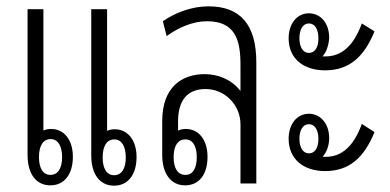

<svg xmlns="http://www.w3.org/2000/svg" viewBox="-20 -579 1231 606"><path d="M139 6C183 6 210 -29 210 -84C210 -138 182 -172 141 -172C131 -172 124 -170 117 -167V-550H67V-90C67 -30 94 6 139 6ZM340 7C384 7 411 -28 411 -83C411 -137 383 -171 342 -171C332 -171 325 -169 318 -166V-550H268V-89C268 -29 295 7 340 7ZM139 -27C116 -27 103 -48 103 -83C103 -119 116 -140 140 -140C163 -140 176 -118 176 -83C176 -48 163 -27 139 -27ZM340 -26C317 -26 304 -47 304 -82C304 -118 317 -139 341 -139C364 -139 377 -117 377 -82C377 -47 364 -26 340 -26Z M564 6C609 6 635 -29 635 -84C635 -137 608 -172 566 -172C557 -172 549 -170 542 -167V-196C542 -263 572 -298 629 -298C690 -298 739 -247 739 -187V0H789V-382C789 -502 738 -559 638 -559C586 -559 535 -540 494 -512L506 -465C541 -491 588 -512 633 -512C723 -512 739 -452 739 -375V-293H738C710 -329 667 -345 626 -345C554 -345 492 -304 492 -197V-90C492 -30 520 6 564 6ZM565 -27C541 -27 528 -48 528 -83C528 -118 541 -139 565 -139C589 -139 601 -117 601 -83C601 -48 589 -27 565 -27Z M1006 -357C1082 -357 1129 -399 1162 -480L1122 -505C1097 -436 1059 -401 1008 -401C1005 -401 1001 -401 998 -401C1011 -415 1018 -439 1019 -460C1019 -507 991 -537 955 -537C917 -537 891 -504 891 -458C891 -394 938 -357 1006 -357ZM955 -412C936 -412 925 -431 925 -458C925 -486 936 -505 955 -505C974 -505 985 -486 985 -458C985 -431 975 -412 955 -412ZM1006 -39C1082 -39 1129 -81 1162 -162L1122 -188C1097 -118 1059 -84 1008 -84C1004 -84 1001 -84 998 -84C1012 -99 1019 -122 1019 -143C1019 -189 991 -220 955 -220C917 -220 891 -187 891 -141C891 -77 938 -39 1006 -39ZM955 -95C936 -95 925 -114 925 -141C925 -168 936 -187 955 -187C974 -187 985 -168 985 -141C985 -114 975 -95 955 -95Z"/></svg>

Font: Noto Sans Thai Looped ExtraCondensed Light
Style: Regular
Weight: 300
Width: 2
Designer: Sasikarn Vongin, Ben Mitchell
Foundry: The Fontpad Ltd
Version: Version 1.001